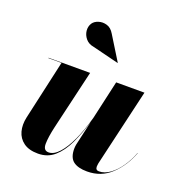

<svg xmlns="http://www.w3.org/2000/svg" viewBox="-130 -836 925 963"><g transform="rotate(20 332.0 -354.5)"><path d="M254 -589Q227 -593.5 211.8 -612Q196.5 -630.5 194.2 -653Q192 -675.5 203.5 -693.5Q213.5 -708.5 234.8 -715.2Q256 -722 279 -715.2Q302 -708.5 317.5 -682L396 -555L395 -554ZM283 -460 209 -144Q195.5 -85 195.2 -49.5Q195 -14 223 -14Q251 -14 278.8 -44.8Q306.5 -75.5 331.2 -129.5Q356 -183.5 375.5 -254L422 -460H573L477 -48Q476.5 -43.5 475.8 -38.8Q475 -34 475 -30Q475 -11 493 -11Q523.5 -11 552.5 -32.5Q581.5 -54 605.2 -88.8Q629 -123.5 644 -164L645 -163Q616.5 -88 564 -39Q511.5 10 437 10Q388.5 10 363.2 -9.2Q338 -28.5 338 -75Q338 -85 340 -97L370 -229Q349.5 -161.5 323.8 -107.2Q298 -53 262 -21.5Q226 10 175 10Q126.5 10 98 -10.8Q69.5 -31.5 60.2 -65.8Q51 -100 60 -141L131 -458H61V-460Z"/></g></svg>

Font: Bodoni* 96
Style: Bold Italic
Weight: 700
Italic angle: -13°
Version: Version 2.2